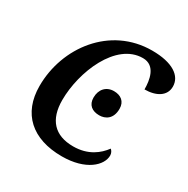

<svg xmlns="http://www.w3.org/2000/svg" viewBox="-166 -876 1015 1034"><g transform="rotate(30 341.5 -358.5)"><path d="M352 10C501 10 576 -63 576 -124C576 -139 568 -152 560 -158C527 -113 471 -67 378 -67C262 -67 203 -133 203 -254C203 -429 300 -667 467 -667C546 -667 558 -581 558 -525C630 -525 683 -556 683 -614C683 -681 617 -727 490 -727C229 -727 59 -498 59 -259C59 -88 167 10 352 10ZM416 -282C454 -282 494 -304 494 -367C494 -413 463 -435 421 -435C373 -435 342 -401 342 -350C342 -304 372 -282 416 -282Z"/></g></svg>

Font: Noto Serif SemiBold
Style: Italic
Weight: 600
Italic angle: -12°
Designer: Monotype Design Team
Foundry: Monotype Imaging Inc.
Version: Version 2.014